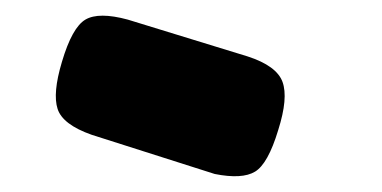

<svg xmlns="http://www.w3.org/2000/svg" viewBox="-20 -747 488 245"><path d="M254 -525 97 -575Q60 -588 53.5 -608Q47 -628 59 -668Q72 -712 89 -722Q106 -732 143 -722L296 -675Q333 -663 340.5 -642.5Q348 -622 335 -581Q322 -538 305.5 -528Q289 -518 254 -525Z"/></svg>

Font: Fredoka Light
Style: Bold
Weight: 700
Version: Version 2.001